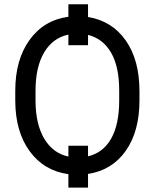

<svg xmlns="http://www.w3.org/2000/svg" viewBox="-20 -795 720 884"><path d="M622.1 -332.5Q622.1 -190.4 559.1 -100.8Q496.1 -11.2 385.3 5.9V68.8H294.9V6.8Q183.1 -8.3 116.9 -98.4Q50.8 -188.5 50.3 -330.6V-377.4Q50.3 -520 116.2 -611.3Q182.1 -702.6 294.9 -717.8V-775.4H385.3V-716.8Q495.6 -698.7 558.8 -608.9Q622.1 -519 622.1 -375ZM528.8 -378.4Q528.8 -487.8 491.5 -552.5Q454.1 -617.2 385.3 -634.3V-586.9H294.9V-635.7Q223.1 -620.6 183.3 -553.7Q143.6 -486.8 143.6 -377.9V-332.5Q143.6 -224.1 183.6 -156.7Q223.6 -89.4 294.9 -74.2V-124H385.3V-75.2Q455.1 -91.8 491.9 -157Q528.8 -222.2 528.8 -332.5Z"/></svg>

Font: Roboto-ThirdPerson-AD3FC
Style: ThirdPerson-AD3FC
Weight: 400
Designer: Google
Version: Version 2.137; 2017